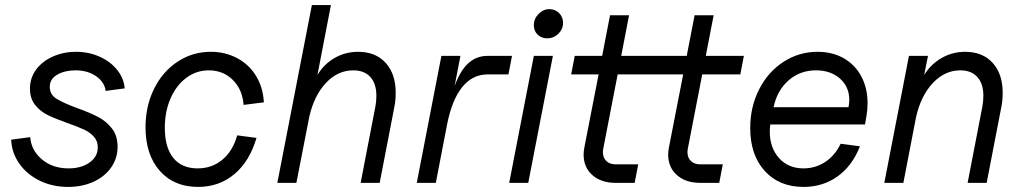

<svg xmlns="http://www.w3.org/2000/svg" viewBox="-20 -720 4024 756"><path d="M24 -170 99 -180Q103 -128 145 -92.5Q187 -57 250 -57Q300 -57 332.5 -80Q365 -103 365 -140Q365 -165 349.5 -182Q334 -199 311.5 -209.5Q289 -220 247 -235Q199 -252 169 -266.5Q139 -281 118.5 -306.5Q98 -332 98 -371Q98 -414 123 -447Q148 -480 189.5 -498Q231 -516 279 -516Q330 -516 373 -496.5Q416 -477 442 -444Q468 -411 471 -372L396 -362Q392 -396 359 -419.5Q326 -443 277 -443Q235 -443 205.5 -426Q176 -409 176 -378Q176 -348 202 -331.5Q228 -315 285 -294Q335 -276 366.5 -259.5Q398 -243 420.5 -214.5Q443 -186 443 -142Q443 -97 418 -61Q393 -25 348.5 -4.5Q304 16 248 16Q186 16 135.5 -9Q85 -34 55.5 -76.5Q26 -119 24 -170Z M553 -219Q553 -302 586.5 -370Q620 -438 679 -477Q738 -516 810 -516Q867 -516 914 -491Q961 -466 988.5 -420.5Q1016 -375 1019 -317L939 -307Q935 -367 897 -405Q859 -443 802 -443Q753 -443 713.5 -413.5Q674 -384 651.5 -332.5Q629 -281 629 -217Q629 -139 662.5 -98Q696 -57 758 -57Q815 -57 856 -91.5Q897 -126 914 -187L990 -177Q963 -85 903 -34.5Q843 16 760 16Q665 16 609 -47.5Q553 -111 553 -219Z M1462 -343Q1462 -390 1438.5 -416.5Q1415 -443 1371 -443Q1310 -443 1263.5 -393.5Q1217 -344 1198 -261L1147 0H1072L1208 -700H1283L1230 -425Q1256 -468 1298 -492Q1340 -516 1390 -516Q1459 -516 1498.5 -472.5Q1538 -429 1538 -355Q1538 -324 1533 -300L1475 0H1400L1458 -300Q1462 -320 1462 -343Z M1793 -500 1770 -381Q1792 -442 1824 -471Q1856 -500 1900 -500H1996L1982 -427H1900Q1840 -427 1799.5 -376.5Q1759 -326 1740 -228L1696 0H1621L1718 -500Z M2157 -500 2060 0H1985L2082 -500ZM2082 -621Q2082 -646 2100.5 -665Q2119 -684 2143 -684Q2166 -684 2181.5 -668.5Q2197 -653 2197 -630Q2197 -605 2178.5 -587Q2160 -569 2135 -569Q2112 -569 2097 -583.5Q2082 -598 2082 -621Z M2611 -111Q2611 -125 2614 -140L2670 -427H2412L2355 -133Q2354 -128 2354 -120Q2354 -99 2367.5 -86Q2381 -73 2403 -73H2493L2479 0H2404Q2347 0 2312.5 -30.5Q2278 -61 2278 -111Q2278 -125 2281 -140L2337 -427H2229L2243 -500H2351L2382 -660H2457L2426 -500H2684L2715 -660H2790L2759 -500H2909L2895 -427H2745L2688 -133Q2687 -128 2687 -120Q2687 -99 2700.5 -86Q2714 -73 2736 -73H2826L2812 0H2737Q2680 0 2645.5 -30.5Q2611 -61 2611 -111Z M2934 -216Q2934 -299 2969 -368Q3004 -437 3065 -476.5Q3126 -516 3199 -516Q3258 -516 3302.5 -490.5Q3347 -465 3371.5 -419Q3396 -373 3396 -315Q3396 -288 3392 -265L3386 -230H3013Q3011 -212 3011 -203Q3011 -138 3047.5 -97.5Q3084 -57 3144 -57Q3191 -57 3229.5 -82.5Q3268 -108 3290 -154L3366 -144Q3336 -67 3278 -25.5Q3220 16 3144 16Q3048 16 2991 -47Q2934 -110 2934 -216ZM3324 -327Q3324 -378 3287.5 -410.5Q3251 -443 3193 -443Q3130 -443 3085 -403.5Q3040 -364 3026 -298H3321Q3324 -313 3324 -327Z M3852 -343Q3852 -390 3828.5 -416.5Q3805 -443 3761 -443Q3700 -443 3653 -393Q3606 -343 3587 -259L3537 0H3462L3559 -500H3634L3619 -425Q3645 -467 3687.5 -491.5Q3730 -516 3780 -516Q3849 -516 3888.5 -472.5Q3928 -429 3928 -355Q3928 -324 3923 -300L3865 0H3790L3848 -300Q3852 -320 3852 -343Z"/></svg>

Font: MedMera Sans
Style: Italic
Weight: 400
Italic angle: -11°
Designer: Kasper Nordkvist
Foundry: UNCUT.wtf
Version: Version 1.300